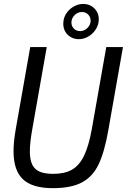

<svg xmlns="http://www.w3.org/2000/svg" viewBox="-20 -972 660 1000"><path d="M50.5 -184.5Q50.5 -233 62 -299L137.5 -727H223.5L147.5 -295.5Q135.5 -228 135.5 -184Q135.5 -139.5 148.2 -114Q161 -88.5 187.5 -77.5Q214 -66.5 258 -66.5Q316.5 -66.5 354.8 -88.2Q393 -110 417.8 -161Q442.5 -212 458.5 -301.5L533.5 -727H620.5L544 -293Q524 -179 493.2 -115.2Q462.5 -51.5 406.5 -21.8Q350.5 8 255 8Q149 8 99.8 -38Q50.5 -84 50.5 -184.5ZM309.5 -848.5Q309.5 -856.5 311 -865.5Q315 -889 330.2 -908.8Q345.5 -928.5 367.8 -940Q390 -951.5 413.5 -951.5Q436.5 -951.5 455 -941Q473.5 -930.5 484 -912.2Q494.5 -894 494.5 -871.5Q494.5 -863.5 493 -855Q488.5 -831 473.2 -811Q458 -791 436 -779.5Q414 -768 390.5 -768Q367.5 -768 349 -778.5Q330.5 -789 320 -807.2Q309.5 -825.5 309.5 -848.5ZM452 -864.5Q452 -883.5 439 -896.5Q426 -909.5 407 -909.5Q385 -909.5 368.5 -893Q352 -876.5 352 -854.5Q352 -835.5 365 -822.8Q378 -810 397.5 -810Q411 -810 423.8 -817.5Q436.5 -825 444.2 -837.5Q452 -850 452 -864.5Z"/></svg>

Font: JuliaMono Italic
Style: Regular
Weight: 400
Italic angle: -9°
Monospace: yes
Designer: cormullion
Foundry: corm
Version: Version 0.049; ttfautohint (v1.8.4)